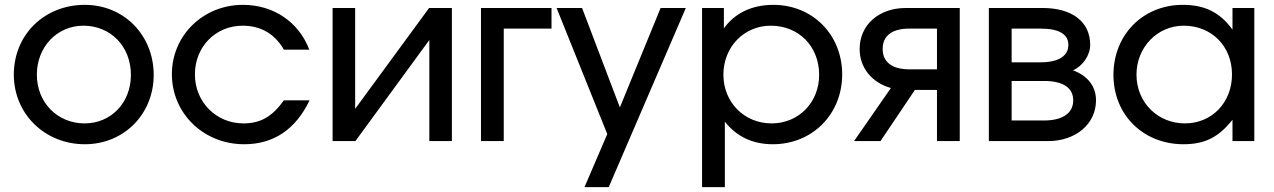

<svg xmlns="http://www.w3.org/2000/svg" viewBox="-20 -582 5254 792"><path d="M37 -274C37 -112 165 13 330 13C491 13 614 -111 614 -273C614 -437 491 -562 330 -562C163 -562 37 -439 37 -274ZM329 -73C217 -73 132 -159 132 -274C132 -388 215 -476 324 -476C437 -476 520 -390 520 -273C520 -158 438 -73 329 -73Z M1151 -168C1102 -100 1054 -73 984 -73C872 -73 784 -161 784 -275C784 -389 869 -476 981 -476C1056 -476 1114 -442 1151 -377H1256C1212 -492 1108 -562 982 -562C818 -562 689 -436 689 -276C689 -114 820 13 987 13C1109 13 1199 -48 1257 -168Z M1352 0H1446L1751 -417V0H1844V-549H1750L1445 -133V-549H1352Z M1964 0H2058V-464H2255V-549H1964Z M2391 190H2491L2809 -549H2705L2537 -139L2381 -549H2276L2485 -29Z M2876 190H2970V-80C3019 -18 3085 13 3168 13C3331 13 3454 -111 3454 -275C3454 -439 3332 -562 3170 -562C3082 -562 3011 -528 2966 -465V-549H2876ZM3163 -73C3050 -73 2964 -160 2964 -274C2964 -388 3049 -476 3159 -476C3275 -476 3359 -391 3359 -273C3359 -159 3274 -73 3163 -73Z M3845 -296H3731C3660 -296 3621 -326 3621 -380C3621 -435 3660 -464 3731 -464H3845ZM3503 0H3612L3754 -211H3845V0H3939V-549H3716C3605 -549 3526 -479 3526 -380C3526 -303 3576 -241 3655 -219Z M4059 0H4303C4418 0 4501 -71 4501 -168C4501 -225 4468 -269 4406 -292C4446 -309 4477 -354 4477 -397C4477 -492 4403 -549 4281 -549H4059ZM4153 -325V-464H4273C4348 -464 4387 -441 4387 -397C4387 -351 4346 -325 4273 -325ZM4153 -85V-248H4287C4365 -248 4407 -220 4407 -168C4407 -115 4363 -85 4287 -85Z M4573 -273C4573 -108 4696 13 4862 13C4950 13 5007 -16 5064 -88V0H5154V-549H5064V-460C5012 -531 4950 -562 4859 -562C4695 -562 4573 -439 4573 -273ZM4668 -274C4668 -387 4754 -476 4863 -476C4978 -476 5062 -391 5062 -275C5062 -159 4979 -73 4868 -73C4755 -73 4668 -160 4668 -274Z"/></svg>

Font: Involve Medium
Style: Regular
Weight: 500
Designer: Stefan Peev
Foundry: Context Ltd.
Version: Version 1.001